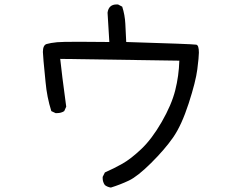

<svg xmlns="http://www.w3.org/2000/svg" viewBox="-20 -778 1040 864"><path d="M479 66Q464 64 452 55Q442 41 442 24V18L452 -2Q493 -20 531 -41.5Q569 -63 616 -107.5Q663 -152 707.5 -229Q752 -306 768.5 -371.5Q785 -437 787 -505L251 -513Q257 -453 278 -298L269 -278Q255 -269 237 -269H230L211 -278Q191 -341 185 -409Q173 -528 173 -544Q173 -575 190 -580Q207 -585 237 -588Q255 -590 336 -590L472 -589L464 -721Q469 -758 505 -758H511L530 -748Q542 -711 544 -671Q546 -631 548 -589Q845 -580 863 -577Q875 -575 875 -541Q875 -522 868 -466.5Q861 -411 829 -312.5Q797 -214 759 -159.5Q721 -105 660 -44.5Q599 16 560 34.5Q521 53 479 66Z"/></svg>

Font: Xiaolai SC
Style: Regular
Weight: 400
Designer: Nozomi Seto 瀬戸のぞみ
Version: Version 3.11;December 4, 2020;FontCreator 13.0.0.2613 64-bit